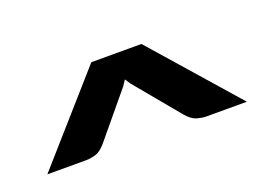

<svg xmlns="http://www.w3.org/2000/svg" viewBox="-55 -984 397 288"><g transform="rotate(-20 143.0 -840.0)"><path d="M302 -773H237Q231 -773 222.8 -775.2Q214.5 -777.5 206 -787.5L147.5 -858L141.5 -867L135.5 -858L77 -787.5Q68.5 -777.5 60.2 -775.2Q52 -773 46 -773H-16.5L103 -908.5H183Z"/></g></svg>

Font: Lato
Style: Regular
Weight: 400
Designer: Lukasz Dziedzic with Adam Twardoch and Botio Nikoltchev
Foundry: tyPoland Lukasz Dziedzic
Version: Version 2.015; 2015-08-06; http://www.latofonts.com/